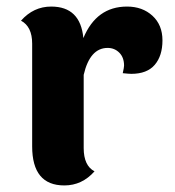

<svg xmlns="http://www.w3.org/2000/svg" viewBox="-20 -554 533 585"><path d="M78 -108V-421Q78 -473 44 -491Q82 -534 136 -534Q225 -534 234 -438Q274 -534 367 -534Q414 -534 444.5 -506Q475 -478 475 -431Q475 -384 451.5 -356.5Q428 -329 380 -329Q374 -329 354 -331Q358 -349 358 -354Q358 -379 343.5 -393.5Q329 -408 308 -408Q254 -408 235 -326V-103Q235 -49 268 -32Q230 11 176 11Q78 11 78 -108Z"/></svg>

Font: Laila
Style: Bold
Weight: 700
Designer: Hitesh Malaviya
Foundry: Indian Type Foundry
Version: Version 1.302;PS 1.0;hotconv 1.0.78;makeotf.lib2.5.61930; tt